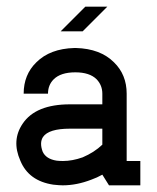

<svg xmlns="http://www.w3.org/2000/svg" viewBox="-20 -556 471 576"><path d="M228 -462 302 -536H236L162 -462ZM401 -73V0H307L287 -32Q271 -23 254 -17Q210 0 168 0Q158 0 140 -2Q66 -13 41 -74Q14 -135 48 -185Q87 -243 190 -243H287V-275Q287 -300 270 -318Q249 -339 206 -339Q162 -339 141 -318Q124 -301 124 -275H51Q51 -332 89 -369Q130 -410 203 -412H208Q281 -410 322 -369Q360 -332 360 -275V-73ZM287 -170H190Q126 -170 109 -145Q98 -128 108 -101Q118 -79 150 -74Q159 -73 169 -73Q197 -73 228 -84Q263 -99 287 -122Z"/></svg>

Font: Venice Serif Bold
Style: Regular
Weight: 700
Designer: Bruno Pierini
Foundry: Unio | Creative Solutions
Version: Version 1.000;PS 001.000;hotconv 1.0.70;makeotf.lib2.5.58329